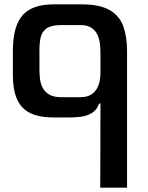

<svg xmlns="http://www.w3.org/2000/svg" viewBox="-20 -861 679 881"><path d="M440 0 441 -386H435Q424 -355 400 -341.5Q376 -328 348 -325Q320 -322 296 -322H226Q159 -322 118 -342.5Q77 -363 58 -406Q39 -449 39 -517V-627Q39 -675 47.5 -714Q56 -753 76 -781.5Q96 -810 133 -825.5Q170 -841 226 -841H356Q437 -841 482.5 -815Q528 -789 545.5 -741Q563 -693 563 -627V0ZM347 -415Q379 -415 397.5 -426.5Q416 -438 425.5 -456Q435 -474 438 -493Q441 -512 441 -529V-615Q441 -633 439 -655.5Q437 -678 428.5 -698.5Q420 -719 401 -732.5Q382 -746 349 -746H260Q215 -746 193.5 -730.5Q172 -715 166 -687Q160 -659 161 -617V-538Q161 -517 164 -495.5Q167 -474 177 -456Q187 -438 207 -426.5Q227 -415 261 -415Z"/></svg>

Font: Matangi
Style: Bold
Weight: 700
Designer: Prashant Pant
Foundry: The Graphic Ant
Version: Version 3.002